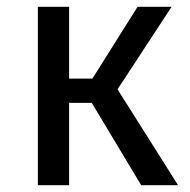

<svg xmlns="http://www.w3.org/2000/svg" viewBox="-20 -547 561 567"><path d="M486.8 -526.9 327.1 -283.2 505.9 0H397L251 -243.2H184.1V0H91.8V-526.9H184.1V-314.9H252.9L386.2 -526.9Z"/></svg>

Font: FiraGO
Style: Regular
Weight: 400
Designer: bBox Type
Foundry: bBox Type GmbH
Version: Version 1.001;PS 001.001;hotconv 1.0.88;makeotf.lib2.5.64775